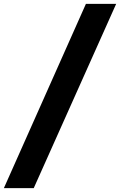

<svg xmlns="http://www.w3.org/2000/svg" viewBox="-103 -760 619 990"><path d="M-83 210 340 -740H496L71 210Z"/></svg>

Font: Georama Semi Condensed Black
Style: Italic
Weight: 900
Width: 4
Italic angle: -9°
Designer: Jean-Baptiste Levee
Foundry: Production Type
Version: Version 1.000